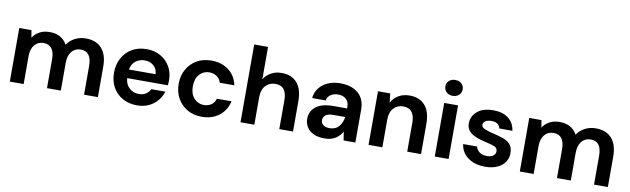

<svg xmlns="http://www.w3.org/2000/svg" viewBox="-44 -1229 5745 1750"><g transform="rotate(10 2828.5 -354.0)"><path d="M65 0V-496H178L189 -429Q213 -465 252.5 -486.5Q292 -508 344 -508Q459 -508 507 -419Q534 -460 579.5 -484Q625 -508 679 -508Q776 -508 828 -450Q880 -392 880 -280V0H752V-268Q752 -332 727.5 -366Q703 -400 652 -400Q600 -400 568.5 -362Q537 -324 537 -256V0H409V-268Q409 -332 384 -366Q359 -400 307 -400Q256 -400 224.5 -362Q193 -324 193 -256V0Z M1243 12Q1168 12 1110 -20Q1052 -52 1019 -110Q986 -168 986 -244Q986 -321 1018.5 -381Q1051 -441 1108.5 -474.5Q1166 -508 1244 -508Q1317 -508 1373 -476Q1429 -444 1460.5 -388.5Q1492 -333 1492 -265Q1492 -254 1491.5 -242Q1491 -230 1490 -217H1113Q1117 -159 1153.5 -126Q1190 -93 1242 -93Q1281 -93 1307.5 -110.5Q1334 -128 1347 -156H1477Q1463 -109 1430.5 -70.5Q1398 -32 1350.5 -10Q1303 12 1243 12ZM1244 -404Q1197 -404 1161 -377.5Q1125 -351 1115 -297H1362Q1359 -346 1326 -375Q1293 -404 1244 -404Z M1843 12Q1767 12 1709 -21Q1651 -54 1617.5 -113Q1584 -172 1584 -248Q1584 -324 1617.5 -383Q1651 -442 1709 -475Q1767 -508 1843 -508Q1938 -508 2003 -458.5Q2068 -409 2086 -322H1951Q1941 -358 1911.5 -378.5Q1882 -399 1842 -399Q1789 -399 1752 -359Q1715 -319 1715 -248Q1715 -177 1752 -137Q1789 -97 1842 -97Q1882 -97 1911.5 -117Q1941 -137 1951 -174H2086Q2068 -90 2003 -39Q1938 12 1843 12Z M2200 0V-720H2328V-420Q2353 -461 2395.5 -484.5Q2438 -508 2493 -508Q2585 -508 2635.5 -450Q2686 -392 2686 -280V0H2559V-268Q2559 -332 2533.5 -366Q2508 -400 2453 -400Q2399 -400 2363.5 -362Q2328 -324 2328 -256V0Z M2979 12Q2915 12 2874 -8.5Q2833 -29 2813 -63Q2793 -97 2793 -138Q2793 -207 2847 -250Q2901 -293 3009 -293H3135V-305Q3135 -356 3106 -380Q3077 -404 3034 -404Q2995 -404 2966 -385.5Q2937 -367 2930 -331H2805Q2810 -385 2841.5 -425Q2873 -465 2923 -486.5Q2973 -508 3035 -508Q3141 -508 3202 -455Q3263 -402 3263 -305V0H3154L3142 -80Q3120 -40 3080.5 -14Q3041 12 2979 12ZM3008 -88Q3063 -88 3093.5 -124Q3124 -160 3132 -213H3023Q2972 -213 2950 -194.5Q2928 -176 2928 -149Q2928 -120 2950 -104Q2972 -88 3008 -88Z M3385 0V-496H3498L3508 -412Q3531 -456 3574.5 -482Q3618 -508 3677 -508Q3769 -508 3820 -450Q3871 -392 3871 -280V0H3743V-268Q3743 -332 3717 -366Q3691 -400 3636 -400Q3582 -400 3547.5 -362Q3513 -324 3513 -256V0Z M4062 -573Q4027 -573 4004.5 -594Q3982 -615 3982 -647Q3982 -679 4004.5 -699.5Q4027 -720 4062 -720Q4097 -720 4119.5 -699.5Q4142 -679 4142 -647Q4142 -615 4119.5 -594Q4097 -573 4062 -573ZM3998 0V-496H4126V0Z M4465 12Q4399 12 4349 -9.5Q4299 -31 4269 -69Q4239 -107 4233 -157H4362Q4368 -128 4394.5 -107.5Q4421 -87 4463 -87Q4505 -87 4524.5 -104Q4544 -121 4544 -143Q4544 -175 4516 -186.5Q4488 -198 4438 -209Q4406 -216 4373 -226Q4340 -236 4312.5 -251.5Q4285 -267 4268 -291.5Q4251 -316 4251 -352Q4251 -418 4303.5 -463Q4356 -508 4451 -508Q4539 -508 4591.5 -467Q4644 -426 4654 -354H4533Q4522 -409 4450 -409Q4414 -409 4394.5 -395Q4375 -381 4375 -360Q4375 -338 4404 -325Q4433 -312 4481 -301Q4533 -289 4576.5 -274.5Q4620 -260 4646 -231.5Q4672 -203 4672 -150Q4672 -148 4672 -146Q4672 -103 4647.5 -66.5Q4623 -30 4576 -9Q4529 12 4465 12Z M4785 0V-496H4898L4909 -429Q4933 -465 4972.5 -486.5Q5012 -508 5064 -508Q5179 -508 5227 -419Q5254 -460 5299.5 -484Q5345 -508 5399 -508Q5496 -508 5548 -450Q5600 -392 5600 -280V0H5472V-268Q5472 -332 5447.5 -366Q5423 -400 5372 -400Q5320 -400 5288.5 -362Q5257 -324 5257 -256V0H5129V-268Q5129 -332 5104 -366Q5079 -400 5027 -400Q4976 -400 4944.5 -362Q4913 -324 4913 -256V0Z"/></g></svg>

Font: Firefly Display
Style: Bold
Weight: 700
Designer: Colophon Foundry, Jonny Pinhorn
Foundry: Colophon Foundry
Version: Version 1.200; ttfautohint (v1.8.3)